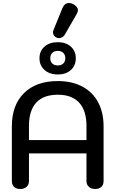

<svg xmlns="http://www.w3.org/2000/svg" viewBox="-20 -1250 769 1279"><path d="M59 -44V-408Q59 -550 140 -630Q221 -710 365 -710Q459 -710 528 -673.5Q597 -637 633.5 -569Q670 -501 670 -408V-44Q670 -19 655 -5Q640 9 614 9Q588 9 572 -5.5Q556 -20 556 -44V-228H173V-44Q173 -20 157 -5.5Q141 9 115 9Q89 9 74 -5Q59 -19 59 -44ZM556 -317V-411Q556 -513 507.5 -566Q459 -619 365 -619Q270 -619 221.5 -566.5Q173 -514 173 -411V-317ZM243 -862Q243 -910 276.5 -939.5Q310 -969 365 -969Q420 -969 452.5 -939Q485 -909 485 -862Q485 -814 452.5 -784Q420 -754 365 -754Q310 -754 276.5 -784Q243 -814 243 -862ZM415 -862Q415 -885 401.5 -898Q388 -911 365 -911Q342 -911 328.5 -898Q315 -885 315 -862Q315 -840 328.5 -827Q342 -814 365 -814Q388 -814 401.5 -827Q415 -840 415 -862ZM333 -1034Q333 -1042 336 -1049L395 -1194Q410 -1230 439 -1230Q453 -1230 467 -1223Q499 -1206 499 -1182Q499 -1171 491 -1157L411 -1018Q405 -1008 394.5 -1002Q384 -996 373 -996Q364 -996 354 -1001Q344 -1006 338.5 -1015Q333 -1024 333 -1034Z"/></svg>

Font: Kodchasan SemiBold
Style: Regular
Weight: 600
Version: Version 1.000; ttfautohint (v1.6)